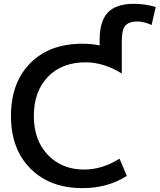

<svg xmlns="http://www.w3.org/2000/svg" viewBox="-20 -969 831 1000"><path d="M678.7 -949.2Q733.4 -949.2 791 -932.6L769.5 -838.9Q729.5 -856.4 697.3 -857.4Q651.4 -857.4 632.8 -835.4Q614.3 -813.5 614.3 -756.8V-585.9Q522.5 -643.6 426.8 -644.5Q301.8 -644.5 229 -568.4Q156.2 -492.2 156.2 -365.2Q156.2 -238.3 229.5 -162.1Q302.7 -85.9 418 -85.9Q512.7 -85.9 602.5 -142.6L640.6 -52.7Q538.1 11.7 408.2 10.7Q240.2 10.7 138.7 -90.8Q37.1 -192.4 37.1 -365.2Q37.1 -538.1 137.2 -639.6Q237.3 -741.2 408.2 -741.2Q459 -741.2 499 -732.4V-761.7Q499 -859.4 542 -904.3Q585 -949.2 678.7 -949.2Z"/></svg>

Font: Gen Shin Gothic Medium
Style: Regular
Weight: 500
Designer: [Source Han Sans]
Ryoko NISHIZUKA  (kana & ideographs); Paul D. Hunt (Latin, Greek & Cyrillic); Wenlong ZHANG  (bopomofo
Version: Version 1.002.20150607